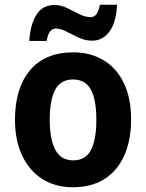

<svg xmlns="http://www.w3.org/2000/svg" viewBox="-20 -777 615 807"><path d="M531 -274Q531 -189 503 -125Q475 -61 420.5 -25.5Q366 10 286 10Q211 10 156.5 -25.5Q102 -61 72.5 -124.5Q43 -188 43 -274Q43 -406 106 -481.5Q169 -557 289 -557Q360 -557 415 -524Q470 -491 500.5 -428Q531 -365 531 -274ZM189 -274Q189 -192 212.5 -147.5Q236 -103 288 -103Q340 -103 362.5 -147Q385 -191 385 -274Q385 -357 362 -400Q339 -443 287 -443Q235 -443 212 -400Q189 -357 189 -274ZM103 -605Q107 -672 132.5 -714Q158 -756 209 -756Q236 -756 262.5 -743Q289 -730 313.5 -717.5Q338 -705 361 -705Q375 -705 384.5 -716.5Q394 -728 400 -757H472Q468 -681 439.5 -643.5Q411 -606 367 -606Q339 -606 312 -618.5Q285 -631 260 -644Q235 -657 215 -657Q201 -657 191 -645.5Q181 -634 176 -605Z"/></svg>

Font: Noto Sans Lao UI SemCond
Style: Bold
Weight: 700
Width: 4
Designer: Monotype Design Team
Foundry: Monotype Imaging Inc.
Version: Version 2.000; ttfautohint (v1.8.4.7-5d5b)